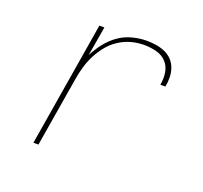

<svg xmlns="http://www.w3.org/2000/svg" viewBox="-98 -640 796 753"><g transform="rotate(20 300.0 -264.0)"><path d="M112 0 198 -520H219L198 -397Q212 -425 232 -450.5Q252 -476 277.5 -494Q303 -512 333.5 -520Q364 -528 393 -528Q413 -528 432.5 -525Q452 -522 469.5 -514.5Q487 -507 500 -493.5Q513 -480 519.5 -462Q526 -444 526.5 -424Q527 -404 523 -384H502Q507 -410 503 -435.5Q499 -461 482.5 -478.5Q466 -496 441 -502.5Q416 -509 390 -509Q363 -509 336.5 -502Q310 -495 285.5 -479Q261 -463 243 -440.5Q225 -418 212.5 -393Q200 -368 192.5 -341.5Q185 -315 181 -289L133 0Z"/></g></svg>

Font: Iosevka Thin Extended
Style: Italic
Weight: 100
Width: 7
Italic angle: -9°
Monospace: yes
Designer: Belleve Invis
Foundry: Belleve Invis
Version: Version 32.5.0; ttfautohint (v1.8.4)